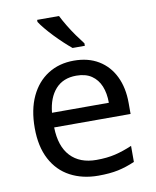

<svg xmlns="http://www.w3.org/2000/svg" viewBox="-86 -832 737 908"><g transform="rotate(-10 282.0 -378.0)"><path d="M292 -546Q361 -546 410.5 -516Q460 -486 486.5 -431.5Q513 -377 513 -304V-251H146Q148 -160 192.5 -112.5Q237 -65 317 -65Q368 -65 407.5 -74.5Q447 -84 489 -102V-25Q448 -7 408 1.5Q368 10 313 10Q237 10 178.5 -21Q120 -52 87.5 -113.5Q55 -175 55 -264Q55 -352 84.5 -415Q114 -478 167.5 -512Q221 -546 292 -546ZM291 -474Q228 -474 191.5 -433.5Q155 -393 148 -321H421Q421 -367 407 -401Q393 -435 364.5 -454.5Q336 -474 291 -474ZM260 -766Q271 -744 287.5 -716.5Q304 -689 322.5 -663Q341 -637 356 -618V-606H297Q280 -620 259 -639.5Q238 -659 217.5 -680.5Q197 -702 180.5 -722Q164 -742 155 -756V-766Z"/></g></svg>

Font: Noto Sans Georgian
Style: Regular
Weight: 400
Designer: Monotype Design Team, Akaki Razmadze
Foundry: Google LLC
Version: Version 2.002